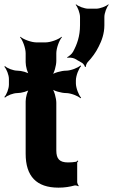

<svg xmlns="http://www.w3.org/2000/svg" viewBox="-36 -853 520 883"><path d="M233 10C262 10 285 6 307 0C312 -1 321 1 324 4L326 1C323 -2 319 -11 319 -16V-104C319 -107 322 -110 324 -112L321 -115C319 -113 316 -109 313 -109C302 -107 290 -106 277 -106C238 -106 223 -122 223 -161V-380C223 -401 213 -438 202 -449L199 -446C210 -435 247 -425 268 -425C289 -425 323 -412 334 -401L337 -404C326 -415 313 -449 313 -470V-483C313 -504 326 -538 337 -549L334 -552C323 -541 289 -528 268 -528C247 -528 210 -518 199 -507L202 -504C213 -515 223 -552 223 -573V-608C223 -632 237 -669 249 -682L247 -684C234 -672 197 -658 173 -658H132C108 -658 71 -672 58 -684L56 -682C68 -669 82 -632 82 -608V-567C82 -548 90 -517 100 -507L103 -510C93 -520 62 -528 44 -528C25 -528 -3 -539 -13 -549L-16 -546C-6 -536 5 -508 5 -490V-464C5 -445 -6 -417 -16 -407L-13 -404C-3 -414 25 -425 44 -425C62 -425 93 -433 103 -443L100 -446C90 -436 82 -405 82 -387V-146C82 -43 131 10 233 10ZM308 -583 341 -564C347 -561 354 -550 355 -545L359 -546C358 -551 363 -563 368 -568C387 -588 405 -612 418 -639C432 -666 444 -699 444 -737V-775C444 -793 455 -821 464 -831L462 -833C452 -824 424 -813 406 -813H370C352 -813 324 -824 314 -833L312 -831C321 -821 332 -793 332 -775V-737C332 -686 318 -648 300 -615C295 -605 280 -593 273 -590L274 -587C281 -589 298 -588 308 -583Z"/></svg>

Font: Asimov
Style: Edge
Weight: 500
Designer: Google
Version: Version 2.000980: 2014